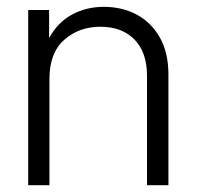

<svg xmlns="http://www.w3.org/2000/svg" viewBox="-20 -545 579 565"><path d="M125.5 -313V0H63V-515.6H124.5V-433.1Q150.4 -480 192.4 -502.4Q234.4 -524.9 285.6 -524.9Q339.4 -524.9 382.3 -502Q425.3 -479 450.4 -434.6Q475.6 -390.1 475.6 -325.7V0H412.6V-321.8Q412.6 -391.1 375.7 -428.7Q338.9 -466.3 275.4 -466.3Q212.4 -466.3 168.9 -427.7Q125.5 -389.2 125.5 -313Z"/></svg>

Font: Inter Display Light
Style: Regular
Weight: 300
Designer: Rasmus Andersson
Foundry: rsms
Version: Version 4.000;git-a52131595